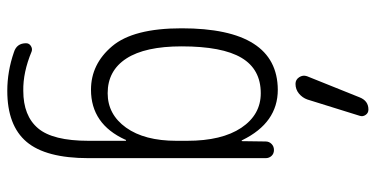

<svg xmlns="http://www.w3.org/2000/svg" viewBox="-278 -547 1056 540"><g transform="rotate(90 250.0 -277.0)"><path d="M253.9 -760.7Q263.7 -785.2 288.1 -785.2Q297.9 -785.2 303.2 -777.3Q308.6 -769.5 305.7 -760.7L259.8 -613.3Q254.9 -599.6 243.2 -589.8Q231.4 -580.1 215.8 -580.1Q204.1 -580.1 197.3 -590.3Q190.4 -600.6 194.3 -612.3ZM242.2 -482.4Q174.8 -482.4 142.6 -428.2Q110.4 -374 110.4 -259.8Q110.4 -157.2 144.5 -104.5Q178.7 -51.8 242.2 -51.8Q301.8 -51.8 338.9 -103.5Q376 -155.3 376 -245.1V-275.4Q376 -373 339.4 -427.7Q302.7 -482.4 242.2 -482.4ZM232.4 -4.9Q160.2 -4.9 109.9 -64.5Q59.6 -124 59.6 -259.8Q59.6 -529.3 232.4 -530.3Q325.2 -530.3 374 -430.7Q374 -428.7 376 -428.7Q377 -428.7 377 -429.7L377.9 -496.1Q377.9 -505.9 384.8 -512.7Q391.6 -519.5 401.9 -519.5Q412.1 -519.5 418.5 -512.7Q424.8 -505.9 424.8 -496.1V2Q424.8 122.1 378.9 176.3Q333 230.5 235.4 230.5Q180.7 230.5 127 211.9Q101.6 204.1 101.6 177.7Q101.6 168.9 109.4 164.1Q117.2 159.2 125 162.1Q183.6 186.5 235.4 185.5Q305.7 185.5 340.8 144Q376 102.5 376 2V-102.5Q376 -103.5 374 -103.5Q373 -103.5 373 -101.6Q329.1 -4.9 232.4 -4.9Z"/></g></svg>

Font: Rounded-L Mgen+ 1m light
Style: Regular
Weight: 200
Designer: [Source Han Sans]
Ryoko NISHIZUKA  (kana & ideographs); Paul D. Hunt (Latin, Greek & Cyrillic); Wenlong ZHANG  (bopomofo
Version: Version 1.059.20150602